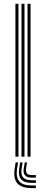

<svg xmlns="http://www.w3.org/2000/svg" viewBox="-20 -820 241 1005"><path d="M124.1 0V-800H139.9V0ZM60.7 0V-800H76.6V0ZM92.4 0V-800H108.2V0ZM74.5 30 69.2 64.7Q62.8 108.7 81.5 129.8Q100.1 150.9 146.3 150.9H167.7V164.6H146.3Q93.1 164.6 71.2 140Q49.3 115.4 56.6 64.7L61.8 30ZM121.6 30 116.6 61.2Q113.8 78.7 121 87.6Q128.2 96.5 146.3 96.5H167.7V109.8H146.3Q121.1 109.8 110.7 97.5Q100.3 85.2 104.4 61.2L109.7 30ZM98.4 30 93.1 62.9Q88.3 94 101.1 108.7Q113.9 123.5 146.3 123.5H167.7V137.2H146.3Q106.7 137.2 90.6 118.8Q74.5 100.3 80.5 62.9L85.7 30Z"/></svg>

Font: Big Shoulders Inline Text Thin
Style: Regular
Weight: 100
Designer: Patric King
Foundry: XO Type Co
Version: Version 2.002